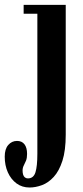

<svg xmlns="http://www.w3.org/2000/svg" viewBox="-68 -544 353 812"><path d="M57 249Q25.5 249 2 231.8Q-21.5 214.5 -34.8 185Q-48 155.5 -48 118.5Q-48 86 -33 69Q-18 52 4 52Q24.5 52 35.5 66.2Q46.5 80.5 46.5 107Q46.5 124.5 42 135.5Q37.5 146.5 32.5 156Q27.5 165.5 27.5 177.5Q27.5 187 29.8 194.5Q32 202 37.2 206.2Q42.5 210.5 50 210.5Q74 210.5 82 184.5Q90 158.5 90 106.5V-486H32V-523.5H210V25.5Q210 92.5 196 136Q182 179.5 159.2 204.2Q136.5 229 109.5 239Q82.5 249 57 249Z"/></svg>

Font: Imbue Thin 10pt
Style: Bold
Weight: 700
Version: Version 1.102